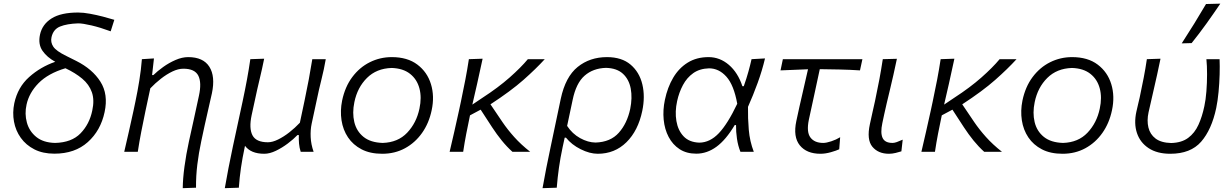

<svg xmlns="http://www.w3.org/2000/svg" viewBox="-20 -812 6586 1027"><path d="M271 10Q209 10 164 -13Q119 -36 91.2 -74.8Q63.5 -113.5 54.8 -161.5Q46 -209.5 56.5 -260Q75 -345.5 135.8 -399.8Q196.5 -454 275.5 -481.5Q231.5 -505.5 207.2 -540.5Q183 -575.5 194 -627Q206 -682 256 -713.5Q306 -745 398 -745Q426 -745 461.2 -738.5Q496.5 -732 531.2 -723Q566 -714 591.5 -706L572 -644.5Q516.5 -665 469.5 -676Q422.5 -687 398.5 -687Q338 -685 301.5 -670.2Q265 -655.5 255.5 -613Q249.5 -586 265 -562.5Q280.5 -539 335 -512.5L388 -486Q474.5 -442.5 517.2 -375Q560 -307.5 539.5 -212.5Q518.5 -113.5 449.5 -51.8Q380.5 10 271 10ZM122 -252.5Q111 -203 123.8 -156.5Q136.5 -110 174 -79.5Q211.5 -49 274.5 -47.5Q363 -49.5 410.8 -98.8Q458.5 -148 473.5 -220.5Q486 -277.5 471.2 -319Q456.5 -360.5 419.8 -391.2Q383 -422 330 -447Q237 -419 186.2 -367.2Q135.5 -315.5 122 -252.5Z M957.5 194.5Q958 143.5 966.8 78.8Q975.5 14 990.5 -55Q1003.5 -115 1017.5 -177.2Q1031.5 -239.5 1044 -299.5Q1059.5 -370 1040.8 -407.2Q1022 -444.5 961 -444.5Q933.5 -444.5 902.5 -429.8Q871.5 -415 840.8 -391Q810 -367 784 -339.5L758 -218Q745.5 -158 735.5 -106.8Q725.5 -55.5 717 0H644.5Q657.5 -56 669.2 -107.5Q681 -159 694 -219.5L704.5 -269.5Q716 -324 725.2 -381.2Q734.5 -438.5 739 -495.5L803.5 -499.5L793.5 -410.5H800.5Q822 -431.5 853 -453.8Q884 -476 919 -491.2Q954 -506.5 986.5 -506.5Q1067 -506.5 1099.8 -455Q1132.5 -403.5 1113.5 -313Q1102 -260.5 1091.8 -217.2Q1081.5 -174 1074.5 -140.5L1056.5 -56.5Q1043 7 1035.5 68Q1028 129 1028.5 192Z M1182.5 194.5Q1192 139.5 1202.2 86.8Q1212.5 34 1225.5 -27.5L1278 -271Q1291.5 -334.5 1301.2 -387.2Q1311 -440 1319 -495.5L1393 -498Q1382 -443 1369 -389.5Q1356 -336 1343.5 -276.5L1326 -196Q1311 -125.5 1330.5 -88.2Q1350 -51 1413 -51Q1437.5 -51 1467.5 -65.8Q1497.5 -80.5 1527.8 -104.2Q1558 -128 1584 -155.5L1609.5 -276Q1622 -335.5 1631.8 -387.8Q1641.5 -440 1650.5 -495.5H1722.5Q1713 -440.5 1699.5 -387.2Q1686 -334 1673 -271L1647 -150Q1640 -117 1641.8 -78.5Q1643.5 -40 1657.5 0H1588.5Q1581.5 -21.5 1579.5 -44Q1577.5 -66.5 1578.5 -89.5H1571Q1550 -67.5 1519.5 -44.5Q1489 -21.5 1455.8 -5.5Q1422.5 10.5 1393.5 10.5Q1322 10.5 1290.5 -32L1289 -25Q1276.5 33.5 1269 84.8Q1261.5 136 1257.5 192Z M2024.5 10.5Q1960 10.5 1914.2 -13.2Q1868.5 -37 1841.5 -77.2Q1814.5 -117.5 1806.8 -168.5Q1799 -219.5 1810 -274Q1825.5 -348 1864.5 -400Q1903.5 -452 1958.2 -479.2Q2013 -506.5 2075.5 -506.5Q2159.5 -506.5 2212.5 -466.5Q2265.5 -426.5 2285.2 -361.8Q2305 -297 2289 -222.5Q2274.5 -153 2237.5 -100.8Q2200.5 -48.5 2146.2 -19Q2092 10.5 2024.5 10.5ZM2027 -47.5Q2108.5 -50 2158 -102.2Q2207.5 -154.5 2223.5 -230.5Q2236.5 -290.5 2223.5 -339.2Q2210.5 -388 2173.2 -417.2Q2136 -446.5 2075 -448.5Q1994 -446 1942.8 -395Q1891.5 -344 1875.5 -265.5Q1863.5 -208 1875.2 -159Q1887 -110 1924.5 -79.8Q1962 -49.5 2027 -47.5Z M2385 0Q2398 -55 2409.8 -106.8Q2421.5 -158.5 2435 -220L2445.5 -269Q2459 -333 2469.2 -386.2Q2479.5 -439.5 2488 -495.5L2561.5 -498Q2546.5 -426 2532 -363.2Q2517.5 -300.5 2506.5 -252.5L2561.5 -289.5Q2645.5 -344 2706 -397.5Q2766.5 -451 2803.5 -495.5H2894Q2846.5 -443.5 2779.8 -384.5Q2713 -325.5 2603.5 -254L2668 -158.5Q2694.5 -119.5 2730.5 -79.2Q2766.5 -39 2816 0H2721Q2691 -27 2664 -60.2Q2637 -93.5 2612.5 -131L2551 -225.5L2494 -195Q2483 -143 2474 -96.5Q2465 -50 2457.5 0Z M2882 194.5Q2892 139 2902.2 86.2Q2912.5 33.5 2925.5 -27L2979.5 -283.5Q3004.5 -401 3069.8 -453.8Q3135 -506.5 3226.5 -506.5Q3305.5 -506.5 3352.8 -466.5Q3400 -426.5 3415.8 -361Q3431.5 -295.5 3415.5 -219Q3393.5 -113 3330.8 -51.2Q3268 10.5 3177.5 10.5Q3134.5 10.5 3086 -13.8Q3037.5 -38 3007.5 -75.5H3000.5L2989.5 -25Q2977 33.5 2969.8 85Q2962.5 136.5 2958 192ZM3165.5 -49.5Q3245.5 -52 3290 -102Q3334.5 -152 3351 -229.5Q3363 -288.5 3353.8 -338Q3344.5 -387.5 3312 -417.5Q3279.5 -447.5 3221.5 -449Q3152.5 -447 3107 -407.2Q3061.5 -367.5 3043 -277.5L3013.5 -138.5Q3041 -96.5 3083 -73.2Q3125 -50 3165.5 -49.5Z M3704.5 10Q3652 10 3615 -14.2Q3578 -38.5 3556.5 -79.5Q3535 -120.5 3530 -172Q3525 -223.5 3536.5 -278Q3550.5 -345 3581 -396.5Q3611.5 -448 3658.8 -477.2Q3706 -506.5 3770 -506.5Q3830.5 -506.5 3878.8 -465Q3927 -423.5 3951 -351H3958.5Q3973.5 -393.5 3983.2 -428.8Q3993 -464 4000 -495.5L4072 -499.5Q4057 -435.5 4032.8 -368.8Q4008.5 -302 3981 -240.5Q3980 -179.5 3985.2 -117.8Q3990.5 -56 4012 0H3940.5Q3927.5 -32.5 3922 -70Q3916.5 -107.5 3917 -143H3910Q3862.5 -63.5 3812 -26.8Q3761.5 10 3704.5 10ZM3720.5 -49Q3777.5 -49.5 3825 -99.5Q3872.5 -149.5 3923.5 -257Q3905.5 -357 3865.5 -401.8Q3825.5 -446.5 3772.5 -446.5Q3722.5 -445 3688.2 -420.8Q3654 -396.5 3633 -357Q3612 -317.5 3602 -271.5Q3589.5 -215 3598 -164.8Q3606.5 -114.5 3636.5 -82.8Q3666.5 -51 3720.5 -49Z M4368.5 10.5Q4294.5 10.5 4258 -34.8Q4221.5 -80 4239.5 -164.5Q4256.5 -244.5 4272.8 -313.8Q4289 -383 4302 -441.5L4155 -435.5L4167.5 -495.5H4593L4580 -435.5Q4527 -439 4472 -440.2Q4417 -441.5 4365 -442Q4350.5 -374 4335.8 -306.5Q4321 -239 4306.5 -171.5Q4293 -106 4314.8 -76.8Q4336.5 -47.5 4383.5 -47.5Q4400 -47.5 4426.5 -56.2Q4453 -65 4474 -78L4469 -13.5Q4454.5 -6.5 4424.8 2Q4395 10.5 4368.5 10.5Z M4735 10.5Q4677.5 10.5 4646.2 -27.2Q4615 -65 4633 -148Q4641 -186.5 4647.5 -214Q4654 -241.5 4660.5 -272Q4674 -335.5 4683.8 -387.8Q4693.5 -440 4702 -495.5L4777.5 -497.5Q4758.5 -407 4739.8 -330Q4721 -253 4709.5 -200L4699.5 -153Q4688.5 -101 4701 -74.2Q4713.5 -47.5 4754 -47.5Q4764 -47.5 4776.8 -52Q4789.5 -56.5 4808.5 -65L4801.5 -2.5Q4789.5 1.5 4770.8 6Q4752 10.5 4735 10.5Z M4908.5 0Q4921.5 -55 4933.2 -106.8Q4945 -158.5 4958.5 -220L4969 -269Q4982.5 -333 4992.8 -386.2Q5003 -439.5 5011.5 -495.5L5085 -498Q5070 -426 5055.5 -363.2Q5041 -300.5 5030 -252.5L5085 -289.5Q5169 -344 5229.5 -397.5Q5290 -451 5327 -495.5H5417.5Q5370 -443.5 5303.2 -384.5Q5236.5 -325.5 5127 -254L5191.5 -158.5Q5218 -119.5 5254 -79.2Q5290 -39 5339.5 0H5244.5Q5214.5 -27 5187.5 -60.2Q5160.5 -93.5 5136 -131L5074.5 -225.5L5017.5 -195Q5006.5 -143 4997.5 -96.5Q4988.5 -50 4981 0Z M5663.5 10.5Q5599 10.5 5553.2 -13.2Q5507.5 -37 5480.5 -77.2Q5453.5 -117.5 5445.8 -168.5Q5438 -219.5 5449 -274Q5464.5 -348 5503.5 -400Q5542.5 -452 5597.2 -479.2Q5652 -506.5 5714.5 -506.5Q5798.5 -506.5 5851.5 -466.5Q5904.5 -426.5 5924.2 -361.8Q5944 -297 5928 -222.5Q5913.5 -153 5876.5 -100.8Q5839.5 -48.5 5785.2 -19Q5731 10.5 5663.5 10.5ZM5666 -47.5Q5747.5 -50 5797 -102.2Q5846.5 -154.5 5862.5 -230.5Q5875.5 -290.5 5862.5 -339.2Q5849.5 -388 5812.2 -417.2Q5775 -446.5 5714 -448.5Q5633 -446 5581.8 -395Q5530.5 -344 5514.5 -265.5Q5502.5 -208 5514.2 -159Q5526 -110 5563.5 -79.8Q5601 -49.5 5666 -47.5Z M6240 10.5Q6169.5 10.5 6124 -19.5Q6078.5 -49.5 6061.5 -100.5Q6044.5 -151.5 6058.5 -215Q6063 -236 6067.5 -254Q6072 -272 6076 -290Q6088 -347 6097.5 -395.5Q6107 -444 6114.5 -495.5L6187.5 -498Q6169.5 -410.5 6152 -336Q6134.5 -261.5 6123.5 -211Q6114 -167 6122.8 -130.2Q6131.5 -93.5 6161 -71Q6190.5 -48.5 6244.5 -47Q6300.5 -48.5 6335.5 -74.5Q6370.5 -100.5 6390.5 -144.5Q6410.5 -188.5 6422 -244Q6429.5 -278 6433 -323.8Q6436.5 -369.5 6436.5 -415.2Q6436.5 -461 6433 -495.5H6503.5Q6505 -460.5 6503.8 -414Q6502.5 -367.5 6498 -320Q6493.5 -272.5 6485.5 -234Q6461 -118.5 6404.8 -54Q6348.5 10.5 6240 10.5ZM6301 -580Q6335.5 -633 6367.8 -685.5Q6400 -738 6431 -790.5L6507.5 -792.5Q6471 -738.5 6433 -685.5Q6395 -632.5 6354 -581.5Z"/></svg>

Font: Commissioner Flair Light
Style: Italic
Weight: 300
Italic angle: -12°
Designer: Kostas Bartsokas
Foundry: Kostas Bartsokas
Version: Version 1.000; ttfautohint (v1.8.3)